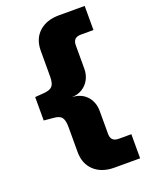

<svg xmlns="http://www.w3.org/2000/svg" viewBox="-162 -787 809 1048"><g transform="rotate(-20 242.0 -262.5)"><path d="M316 180Q243 180 199.5 140Q156 100 156 31V-115Q156 -154 143 -170.5Q130 -187 94 -189L41 -194V-330L94 -334Q130 -337 143 -353Q156 -369 156 -408V-556Q156 -626 199.5 -665.5Q243 -705 316 -705H465V-565H392Q369 -565 357.5 -554Q346 -543 346 -520V-384Q346 -350 331.5 -322.5Q317 -295 291 -278.5Q265 -262 229 -261Q265 -260 291 -244Q317 -228 331.5 -200.5Q346 -173 346 -139V-5Q346 18 357.5 29Q369 40 392 40H465V180Z"/></g></svg>

Font: Nunito Sans 10pt SemiExpanded Black
Style: Regular
Weight: 900
Width: 6
Designer: Vernon Adams
Foundry: Vernon Adams
Version: Version 3.101;gftools[0.9.27]